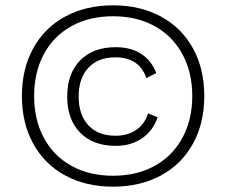

<svg xmlns="http://www.w3.org/2000/svg" viewBox="-20 -690 849 720"><path d="M746 -330Q746 -228 703.5 -151Q661 -74 583.5 -32Q506 10 404 10Q302 10 224.5 -32Q147 -74 104.5 -151.5Q62 -229 62 -330Q62 -431 104.5 -508.5Q147 -586 224.5 -628Q302 -670 404 -670Q506 -670 583.5 -628Q661 -586 703.5 -509Q746 -432 746 -330ZM108 -330Q108 -241 144.5 -173Q181 -105 248 -68Q315 -31 404 -31Q493 -31 560 -68Q627 -105 664 -173Q701 -241 701 -330Q701 -419 664 -487Q627 -555 560 -592Q493 -629 404 -629Q315 -629 248 -592Q181 -555 144.5 -487Q108 -419 108 -330ZM566 -416 529 -397Q502 -475 413 -475Q348 -475 311.5 -436Q275 -397 275 -328Q275 -259 311.5 -220Q348 -181 413 -181Q459 -181 491 -203Q523 -225 535 -265L571 -250Q554 -200 513 -171.5Q472 -143 414 -143Q329 -143 280.5 -192.5Q232 -242 232 -328Q232 -414 280.5 -463.5Q329 -513 414 -513Q471 -513 509.5 -488Q548 -463 566 -416Z"/></svg>

Font: Work Sans Light
Style: Regular
Weight: 300
Designer: Wei Huang
Foundry: Wei Huang
Version: Version 1.500